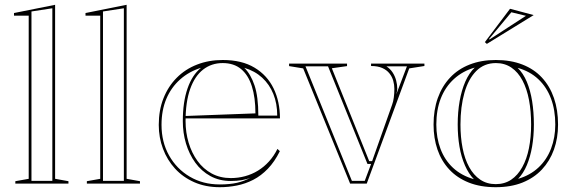

<svg xmlns="http://www.w3.org/2000/svg" viewBox="-20 -765 2391 800"><path d="M209.6 -20 265.2 -10V0H43.9V-10L99.6 -19.9V-699.7H38.3V-710.7L209.6 -745ZM111.1 -11.5H198.1V-730.5L111.1 -717.2Z M507.6 -20 563.2 -10V0H341.9V-10L397.6 -19.9V-699.7H336.3V-710.7L507.6 -745ZM409.1 -11.5H496.1V-730.5L409.1 -717.2Z M908.2 -515Q987.6 -515 1040.4 -483.2Q1093.3 -451.5 1119.9 -396.7Q1146.5 -341.9 1146.5 -271.7H751.5V-281.7L1044.3 -292.6Q1044.3 -358.9 1029.3 -405.7Q1014.4 -452.5 984.4 -477.3Q954.4 -502.2 907.7 -502.2Q861.2 -502.2 826.2 -475Q791.3 -447.7 772.3 -394Q753.2 -340.2 753.2 -260.2Q753.2 -213 766 -170.3Q778.8 -127.6 802.9 -94.4Q826.9 -61.2 862.1 -42.1Q897.2 -23 941.9 -23Q972.3 -23 1001.2 -30.9Q1030 -38.7 1055 -54.1Q1080.1 -69.5 1100.7 -92.2Q1121.4 -114.9 1136 -144.6L1146 -135Q1124.1 -90.9 1096 -61.8Q1068 -32.7 1035.2 -15.8Q1002.4 1 967.1 8Q931.7 15 895.8 15Q836.4 15 789.3 -5.8Q742.1 -26.6 709.3 -62.5Q676.5 -98.3 659 -145.3Q641.5 -192.2 641.5 -244.5Q641.5 -306.1 661.2 -355.7Q680.9 -405.3 716.5 -441.1Q752 -476.9 800.9 -495.9Q849.8 -515 908.2 -515ZM653 -244.5Q653 -173.4 684.4 -117.3Q715.9 -61.2 770.7 -28.9Q825.5 3.5 895.8 3.5Q937.1 3.5 967.6 -3.4Q998.1 -10.3 1023.8 -24.6Q1008.2 -17.8 987.3 -14.4Q966.4 -10.9 941.9 -10.9Q894 -10.9 856.6 -31.4Q819.2 -51.9 793.7 -87.2Q768.2 -122.5 754.9 -167Q741.7 -211.5 741.7 -260.2Q741.7 -339.8 761.4 -396.5Q781.1 -453.3 817.7 -482.5Q767.7 -467.2 730.5 -434Q693.3 -400.9 673.1 -353.3Q653 -305.6 653 -244.5ZM1056.4 -283.2H1135.1Q1135.1 -333.6 1118.9 -373.5Q1102.8 -413.4 1072.3 -441.4Q1041.8 -469.4 997.8 -482.5Q1024.6 -456.3 1040.5 -409.3Q1056.4 -362.3 1056.4 -283.2Z M1438.8 0 1243.3 -480 1184.5 -489.6V-500H1426V-489.6L1362.7 -480.6L1518.4 -93.5H1530.5L1613.8 -328.8Q1618.7 -341.7 1620.9 -358.9Q1623.2 -376.1 1623.2 -394.7Q1623.2 -411.9 1618.5 -428.5Q1613.9 -445.2 1602.6 -459.3Q1591.4 -473.4 1572.7 -481.7Q1554 -490 1526.1 -490V-500H1748.4V-490L1685.1 -480L1508.1 0ZM1446.2 -11.5H1499.8L1526.2 -81.9H1511.1L1346.9 -488.5H1252.9ZM1590.2 -488.5Q1606.2 -478.1 1616.1 -462.8Q1626 -447.4 1630.6 -429.7Q1635.3 -412 1635.3 -394.7Q1635.3 -390.1 1634.1 -384.6Q1633 -379 1631.3 -372.2L1675.5 -488.5Z M2045.7 -515Q2108.1 -515 2156.6 -496.1Q2205.1 -477.3 2238.1 -441.6Q2271.1 -406 2288.2 -356.4Q2305.2 -306.8 2305.2 -246Q2305.2 -189.3 2288.1 -141.7Q2271 -94.1 2238 -58.8Q2204.9 -23.5 2156.7 -4.2Q2108.5 15 2045.7 15Q1982.1 15 1933.5 -4.2Q1884.8 -23.5 1852 -58.8Q1819.2 -94.1 1802.8 -141.7Q1786.5 -189.3 1786.5 -246Q1786.5 -306.8 1804.1 -356.4Q1821.8 -406 1855.3 -441.6Q1888.7 -477.3 1937 -496.1Q1985.2 -515 2045.7 -515ZM2046.3 -502.2Q1997.4 -502.2 1964.4 -469.1Q1931.5 -436.1 1915.1 -378.2Q1898.6 -320.4 1898.6 -246Q1898.6 -193.2 1907.5 -147.9Q1916.3 -102.6 1934.8 -68.9Q1953.3 -35.2 1981 -16.5Q2008.6 2.2 2045.7 2.2Q2082.5 2.2 2110 -16.3Q2137.4 -34.7 2156.1 -68.5Q2174.9 -102.2 2183.9 -147.5Q2193 -192.8 2193 -246Q2193 -301.7 2184.2 -348.4Q2175.3 -395.2 2157 -429.7Q2138.7 -464.3 2111 -483.2Q2083.4 -502.2 2046.3 -502.2ZM1798 -246Q1798 -191 1815.5 -144.5Q1833 -98.1 1867.6 -65.8Q1902.3 -33.5 1954.6 -18.3Q1932.5 -41 1917.3 -75.8Q1902 -110.6 1894.5 -154.1Q1887.1 -197.6 1887.1 -246Q1887.1 -298 1895.1 -343.5Q1903.1 -389.1 1918.9 -425.2Q1934.8 -461.2 1958 -483.4Q1908.2 -469.2 1871.9 -436.2Q1835.7 -403.3 1816.8 -355.3Q1798 -307.3 1798 -246ZM2293.7 -246Q2293.7 -306.8 2275.7 -354.5Q2257.8 -402.2 2222.9 -435.1Q2187.9 -468 2136.8 -482.3Q2159.9 -460.1 2175 -424.3Q2190.1 -388.4 2197.3 -342.9Q2204.5 -297.4 2204.5 -246Q2204.5 -198.2 2197.2 -154.9Q2189.8 -111.7 2175.3 -77.2Q2160.8 -42.6 2138.8 -19.9Q2189.2 -34.7 2223.8 -67.2Q2258.4 -99.7 2276 -145.8Q2293.7 -192 2293.7 -246ZM2008.5 -582.1 2000.3 -589.5 2105.1 -728.4 2203.7 -702.2ZM2017.4 -602.1 2020 -600.8 2171.4 -699.1 2110.6 -713.9Z"/></svg>

Font: Kalnia Glaze Thin
Style: Regular
Weight: 100
Version: Version 1.110